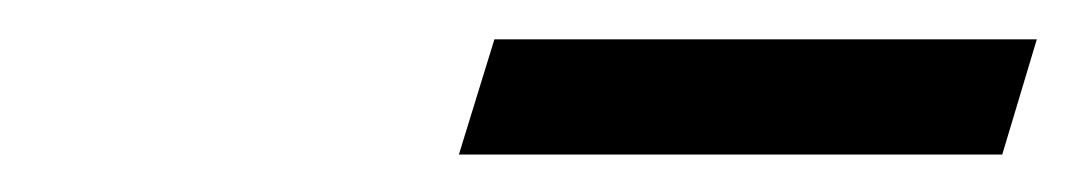

<svg xmlns="http://www.w3.org/2000/svg" viewBox="-20 -696 560 100"><path d="M219 -615.5 237.5 -675.5H520L502 -615.5Z"/></svg>

Font: Newsreader 7pt
Style: Italic
Weight: 400
Italic angle: -17°
Designer: Hugues Gentile
Foundry: Production Type
Version: Version 1.003